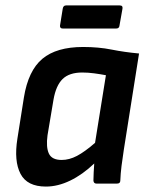

<svg xmlns="http://www.w3.org/2000/svg" viewBox="-20 -676 545 707"><path d="M149 11Q80 11 55.5 -36Q31 -83 44 -165L68 -317Q84 -416 136 -459.5Q188 -503 286 -503Q343 -503 390.5 -493.5Q438 -484 492 -479L436 -125Q431 -93 427.5 -65Q424 -37 423 -11Q423 0 411 0H335Q325 0 324 -11Q324 -25 325 -41.5Q326 -58 327 -74Q284 -33 238.5 -11Q193 11 149 11ZM207 -87Q235 -87 263.5 -102Q292 -117 330 -150L370 -399Q349 -403 326.5 -406Q304 -409 283 -409Q235 -409 210.5 -385Q186 -361 177 -309L155 -178Q149 -134 160 -110.5Q171 -87 207 -87ZM211 -571Q200 -571 201 -582L211 -644Q213 -656 223 -656H421Q433 -656 431 -644L420 -582Q419 -571 408 -571Z"/></svg>

Font: Sofia Sans Semi Condensed
Style: Bold Italic
Weight: 700
Italic angle: -9°
Version: Version 4.100